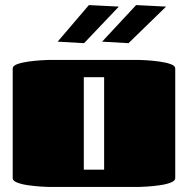

<svg xmlns="http://www.w3.org/2000/svg" viewBox="-20 -736 740 756"><path d="M530 0H170Q162 0 139.5 -1.5Q117 -3 91.5 -6.5Q66 -10 48 -17Q30 -24 30 -34V-466Q30 -477 48 -483.5Q66 -490 91.5 -493.5Q117 -497 139.5 -498.5Q162 -500 170 -500H530Q538 -500 560.5 -498.5Q583 -497 608.5 -493.5Q634 -490 652 -483.5Q670 -477 670 -466V-34Q670 -24 652 -17Q634 -10 608.5 -6.5Q583 -3 560.5 -1.5Q538 0 530 0ZM310 -68H390V-432H310ZM516 -716 634 -710 486 -566 382 -572ZM330 -716 448 -710 311 -566 207 -572Z"/></svg>

Font: Gajraj One
Style: Regular
Weight: 400
Designer: Saurabh Sharma
Foundry: Saurabh Sharma
Version: Version 1.000